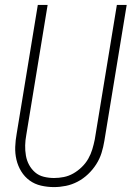

<svg xmlns="http://www.w3.org/2000/svg" viewBox="-20 -755 540 782"><path d="M200 7Q173 7 147 1Q121 -5 100.5 -20Q80 -35 66.5 -57Q53 -79 47 -104.5Q41 -130 42 -157Q43 -184 48 -211L134 -735H174L87 -205Q83 -184 82.5 -163Q82 -142 85.5 -121.5Q89 -101 98.5 -83.5Q108 -66 123 -53Q138 -40 158.5 -35Q179 -30 200 -30Q220 -30 240 -34Q260 -38 278.5 -48.5Q297 -59 313 -74.5Q329 -90 339.5 -108.5Q350 -127 356 -147Q362 -167 366 -187L456 -735H496L405 -181Q401 -156 393.5 -132Q386 -108 372 -86Q358 -64 338.5 -45.5Q319 -27 296 -15Q273 -3 248.5 2Q224 7 200 7Z"/></svg>

Font: Iosevka Extralight
Style: Italic
Weight: 200
Italic angle: -9°
Monospace: yes
Designer: Belleve Invis
Foundry: Belleve Invis
Version: Version 32.5.0; ttfautohint (v1.8.4)